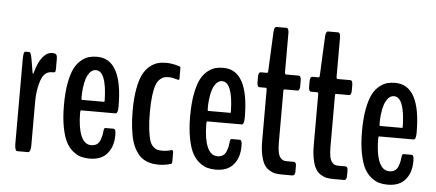

<svg xmlns="http://www.w3.org/2000/svg" viewBox="-49 -829 2144 945"><g transform="rotate(5 1022.5 -357.0)"><path d="M63 0Q57.6 0 54.2 -9.3Q50.8 -18.6 50.8 -33.7V-453.6Q50.8 -491.2 60.1 -491.2H78.6Q84 -491.2 86.9 -484.1Q89.8 -477.1 93.3 -460L104.5 -393.6Q105.5 -386.2 107.9 -386.2Q109.9 -386.2 110.8 -393.6Q125.5 -445.3 146 -470.2Q166.5 -495.1 188.5 -496.1H196.3Q209 -496.1 213.4 -489.7Q217.8 -483.4 217.8 -469.7V-420.9Q217.8 -409.2 215.8 -405.8Q213.9 -402.3 209 -402.3Q190.4 -402.3 183.1 -399.4Q156.2 -391.6 143.1 -347.2Q129.9 -302.7 129.9 -253.4V-33.7Q129.9 -18.6 126.5 -9.3Q123 0 117.7 0Z M537.1 -118.2Q537.1 -64 507.8 -29.3Q478.5 5.4 420.9 5.4Q397.9 5.4 378.9 0.2Q359.9 -4.9 339.4 -21Q318.8 -37.1 304.7 -63.7Q290.5 -90.3 281.5 -137Q272.5 -183.6 272.5 -246.1Q272.5 -309.1 281.2 -355.7Q290 -402.3 303.7 -429Q317.4 -455.6 337.2 -471.4Q356.9 -487.3 375 -492.2Q393.1 -497.1 415 -497.1Q541 -497.1 541 -261.7Q541 -227.5 528.8 -227.5H358.9Q355 -227.5 355 -215.3Q355.5 -141.1 372.8 -101.1Q390.1 -61 423.3 -61Q439.5 -61 450.4 -68.4Q461.4 -75.7 466.8 -89.8Q472.2 -104 474.4 -114.5Q476.6 -125 478 -140.6Q479.5 -151.4 486.3 -151.4H525.9Q537.1 -151.4 537.1 -126ZM357.4 -279.3H469.2Q470.2 -279.3 470.2 -291.5Q466.3 -431.2 414.6 -431.2Q390.6 -431.2 374.5 -400.4Q358.4 -369.6 355.5 -303.7Q355.5 -279.3 357.4 -279.3Z M765.1 5.4Q747.6 5.4 733.2 3.4Q718.8 1.5 702.4 -5.1Q686 -11.7 673.6 -22.7Q661.1 -33.7 648.9 -53Q636.7 -72.3 628.9 -98.6Q621.1 -125 616.5 -163.1Q611.8 -201.2 611.8 -248.5Q611.8 -309.6 620.1 -355.2Q628.4 -400.9 641.8 -427.5Q655.3 -454.1 675 -470.2Q694.8 -486.3 713.9 -491.7Q732.9 -497.1 756.3 -497.1Q786.1 -497.1 821.8 -485.8Q823.7 -485.4 825.7 -482.9Q827.6 -480.5 827.6 -478.5V-426.8Q828.1 -423.3 826.2 -420.7Q824.2 -418 821.8 -418.9Q792 -427.7 776.9 -427.7Q762.7 -427.7 752.9 -425.3Q743.2 -422.9 731.7 -412.8Q720.2 -402.8 713.1 -384.3Q706.1 -365.7 701.4 -331.3Q696.8 -296.9 696.8 -248.5Q696.8 -197.8 701.2 -162.4Q705.6 -127 711.9 -107.9Q718.3 -88.9 729.7 -78.9Q741.2 -68.8 751 -66.7Q760.7 -64.5 776.9 -64.5Q796.4 -64.5 821.8 -72.3Q823.7 -71.8 825.9 -68.4Q828.1 -64.9 828.1 -62V-13.7Q828.1 -5.4 821.8 -3.4Q794.9 4.9 765.1 5.4Z M1160.6 -118.2Q1160.6 -64 1131.3 -29.3Q1102.1 5.4 1044.4 5.4Q1021.5 5.4 1002.4 0.2Q983.4 -4.9 962.9 -21Q942.4 -37.1 928.2 -63.7Q914.1 -90.3 905 -137Q896 -183.6 896 -246.1Q896 -309.1 904.8 -355.7Q913.6 -402.3 927.2 -429Q940.9 -455.6 960.7 -471.4Q980.5 -487.3 998.5 -492.2Q1016.6 -497.1 1038.6 -497.1Q1164.6 -497.1 1164.6 -261.7Q1164.6 -227.5 1152.3 -227.5H982.4Q978.5 -227.5 978.5 -215.3Q979 -141.1 996.3 -101.1Q1013.7 -61 1046.9 -61Q1063 -61 1074 -68.4Q1085 -75.7 1090.3 -89.8Q1095.7 -104 1097.9 -114.5Q1100.1 -125 1101.6 -140.6Q1103 -151.4 1109.9 -151.4H1149.4Q1160.6 -151.4 1160.6 -126ZM981 -279.3H1092.8Q1093.8 -279.3 1093.8 -291.5Q1089.8 -431.2 1038.1 -431.2Q1014.2 -431.2 998 -400.4Q981.9 -369.6 979 -303.7Q979 -279.3 981 -279.3Z M1372.1 1Q1352.5 1 1338.1 -1.7Q1323.7 -4.4 1308.1 -13.9Q1292.5 -23.4 1282.5 -40Q1272.5 -56.6 1266.1 -86.4Q1259.8 -116.2 1259.8 -157.2V-407.7Q1259.8 -417.5 1254.4 -417.5H1224.1Q1211.9 -417.5 1211.9 -440.9V-467.3Q1211.9 -491.2 1224.1 -491.2H1254.4Q1259.8 -491.2 1259.8 -504.4L1268.6 -694.3Q1270 -720.2 1281.2 -720.2H1330.1Q1342.3 -720.2 1342.3 -694.3V-504.4Q1342.3 -491.2 1348.1 -491.2H1410.6Q1422.9 -491.2 1422.9 -467.3V-440.9Q1422.9 -417.5 1410.6 -417.5H1348.1Q1344.7 -417.5 1343.5 -415.8Q1342.3 -414.1 1342.3 -407.7V-155.8Q1342.3 -127.4 1345.9 -108.6Q1349.6 -89.8 1356.7 -81.1Q1363.8 -72.3 1370.8 -69.3Q1377.9 -66.4 1388.2 -66.4H1422.9Q1436 -66.4 1436 -48.3V-19Q1436 1 1421.9 1Z M1627 1Q1607.4 1 1593 -1.7Q1578.6 -4.4 1563 -13.9Q1547.4 -23.4 1537.4 -40Q1527.3 -56.6 1521 -86.4Q1514.6 -116.2 1514.6 -157.2V-407.7Q1514.6 -417.5 1509.3 -417.5H1479Q1466.8 -417.5 1466.8 -440.9V-467.3Q1466.8 -491.2 1479 -491.2H1509.3Q1514.6 -491.2 1514.6 -504.4L1523.4 -694.3Q1524.9 -720.2 1536.1 -720.2H1585Q1597.2 -720.2 1597.2 -694.3V-504.4Q1597.2 -491.2 1603 -491.2H1665.5Q1677.7 -491.2 1677.7 -467.3V-440.9Q1677.7 -417.5 1665.5 -417.5H1603Q1599.6 -417.5 1598.4 -415.8Q1597.2 -414.1 1597.2 -407.7V-155.8Q1597.2 -127.4 1600.8 -108.6Q1604.5 -89.8 1611.6 -81.1Q1618.7 -72.3 1625.7 -69.3Q1632.8 -66.4 1643.1 -66.4H1677.7Q1690.9 -66.4 1690.9 -48.3V-19Q1690.9 1 1676.8 1Z M2009.8 -118.2Q2009.8 -64 1980.5 -29.3Q1951.2 5.4 1893.6 5.4Q1870.6 5.4 1851.6 0.2Q1832.5 -4.9 1812 -21Q1791.5 -37.1 1777.3 -63.7Q1763.2 -90.3 1754.2 -137Q1745.1 -183.6 1745.1 -246.1Q1745.1 -309.1 1753.9 -355.7Q1762.7 -402.3 1776.4 -429Q1790 -455.6 1809.8 -471.4Q1829.6 -487.3 1847.7 -492.2Q1865.7 -497.1 1887.7 -497.1Q2013.7 -497.1 2013.7 -261.7Q2013.7 -227.5 2001.5 -227.5H1831.5Q1827.6 -227.5 1827.6 -215.3Q1828.1 -141.1 1845.5 -101.1Q1862.8 -61 1896 -61Q1912.1 -61 1923.1 -68.4Q1934.1 -75.7 1939.5 -89.8Q1944.8 -104 1947 -114.5Q1949.2 -125 1950.7 -140.6Q1952.1 -151.4 1959 -151.4H1998.5Q2009.8 -151.4 2009.8 -126ZM1830.1 -279.3H1941.9Q1942.9 -279.3 1942.9 -291.5Q1939 -431.2 1887.2 -431.2Q1863.3 -431.2 1847.2 -400.4Q1831.1 -369.6 1828.1 -303.7Q1828.1 -279.3 1830.1 -279.3Z"/></g></svg>

Font: BenchNine
Style: Bold
Weight: 700
Version: Version 1 ; ttfautohint (v0.92.18-e454-dirty) -l 8 -r 50 -G 